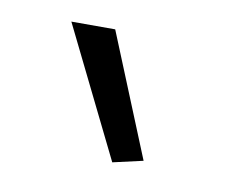

<svg xmlns="http://www.w3.org/2000/svg" viewBox="-38 -851 323 276"><g transform="rotate(10 124.0 -713.5)"><path d="M140 -619 47 -808H111L184 -629Z"/></g></svg>

Font: Encode Sans Wide
Style: ExtraLight
Weight: 200
Designer: Pablo Impallari, Andres Torresi
Foundry: Pablo Impallari, Andres Torresi
Version: Version 1.000; ttfautohint (v1.00) -l 8 -r 50 -G 200 -x 14 -